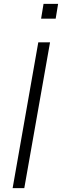

<svg xmlns="http://www.w3.org/2000/svg" viewBox="-20 -968 319 988"><path d="M279 -948 266.5 -872H191.5L204 -948ZM237.5 -750 105 0H45L177 -750Z"/></svg>

Font: Russisch Sans Light
Style: Italic
Weight: 300
Italic angle: -10°
Designer: Michael Sharanda (font) & Cristiano Sobral (main changes)
Foundry: Michael Sharanda
Version: Version 2.00;September 8, 2020;FontCreator 13.0.0.2681 64-bi